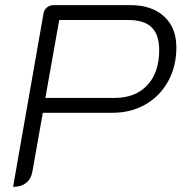

<svg xmlns="http://www.w3.org/2000/svg" viewBox="-20 -720 714 749"><path d="M150 -669Q153 -683 164 -691.5Q175 -700 189 -700H489Q572 -700 620 -656Q668 -612 668 -535Q668 -461 636 -403Q604 -345 547.5 -312.5Q491 -280 418 -280H147L107 -54Q102 -23 82.5 -7Q63 9 31 9ZM427 -338Q508 -338 554.5 -387.5Q601 -437 601 -524Q601 -585 571.5 -613.5Q542 -642 480 -642H211L157 -338Z"/></svg>

Font: K2D ExtraLight
Style: Italic
Weight: 275
Italic angle: -10°
Designer: Katatrad Aksorn Co.,Ltd.
Foundry: Cadson Demak Co.,Ltd.
Version: Version 1.000; ttfautohint (v1.6)